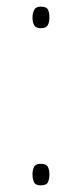

<svg xmlns="http://www.w3.org/2000/svg" viewBox="-20 -552 245 579"><path d="M78 -26Q78 -39 82.5 -48.5Q87 -58 103 -58Q120 -58 124.5 -48.5Q129 -39 129 -26Q129 -12 124.5 -2.5Q120 7 103 7Q87 7 82.5 -3Q78 -13 78 -26ZM78 -499Q78 -512 83 -522Q88 -532 103 -532Q120 -532 124.5 -523Q129 -514 129 -500Q129 -485 124 -476Q119 -467 103 -467Q88 -467 83 -476Q78 -485 78 -499Z"/></svg>

Font: Noto Sans Khmer SemiCondensed Thin
Style: Regular
Weight: 250
Width: 4
Designer: Danh Hong and the Monotype Design Team
Foundry: Monotype Imaging Inc.
Version: Version 2.004